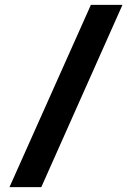

<svg xmlns="http://www.w3.org/2000/svg" viewBox="-20 -730 543 790"><path d="M19 40 354 -710H483.9L149.9 40Z"/></svg>

Font: TASA Orbiter Deck SemiBold
Style: Regular
Weight: 600
Designer: Weizhong Zhang
Version: Version 1.000;Glyphs 3.1.2 (3151)